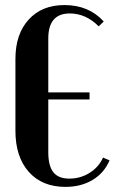

<svg xmlns="http://www.w3.org/2000/svg" viewBox="-20 -729 453 759"><path d="M41 -211.9V-496.1Q41 -594.2 93.3 -651.6Q145.5 -709 234.9 -709Q331.1 -709 390.1 -644L370.1 -625Q319.3 -675.8 255.9 -675.8Q170.9 -675.8 170.9 -577.1V-363.8H334V-335.9H170.9V-127Q170.9 -73.2 190.9 -48.1Q210.9 -22.9 253.9 -22.9Q297.9 -22.9 334.2 -45.7Q370.6 -68.4 387.2 -106L413.1 -95.2Q392.1 -45.4 346.2 -17.8Q300.3 9.8 238.8 9.8Q146.5 9.8 93.8 -49.6Q41 -108.9 41 -211.9Z"/></svg>

Font: Moniqa Black Heading
Style: Regular
Weight: 900
Designer: Rajesh Rajput
Foundry: Rajesh Rajput
Version: Version 1.000